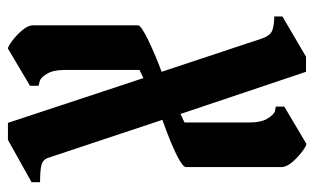

<svg xmlns="http://www.w3.org/2000/svg" viewBox="-178 -634 811 496"><g transform="rotate(90 228.0 -385.5)"><path d="M22 -688V-709L126 -770H165L273.9 -445.8L295.9 -456.1V-625Q295.9 -653.8 285.9 -670.4Q275.9 -687 266.1 -689.9L254.9 -691.9V-713.9L351.1 -771Q356.4 -771 370.8 -760.3Q385.3 -749.5 398.2 -734.6Q411.1 -719.7 411.1 -706.1V-460Q411.1 -442.9 289.1 -398.9L387.2 -104Q392.1 -89.8 406.5 -86.4Q420.9 -83 450.2 -83V-61L340.8 0H296.9L181.2 -350.1L160.2 -339.8V-146Q160.2 -117.2 170.2 -100.6Q180.2 -84 189.9 -82L201.2 -79.1V-57.1L105 0Q100.1 0 85.4 -10.7Q70.8 -21.5 57.9 -36.6Q44.9 -51.8 44.9 -64.9V-335.9Q44.9 -344.2 85.9 -363.8Q106.4 -373.5 126.2 -381.8Q146 -390.1 165 -397L79.1 -655.8Q71.3 -678.7 56.9 -683.3Q42.5 -688 22 -688Z"/></g></svg>

Font: Bokor
Style: Regular
Weight: 400
Designer: Danh Hong
Foundry: Danh Hong
Version: Version 8.002; ttfautohint (v1.8.3)